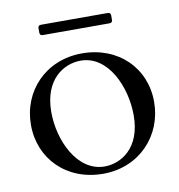

<svg xmlns="http://www.w3.org/2000/svg" viewBox="-70 -641 669 717"><g transform="rotate(-10 264.5 -282.0)"><path d="M264.9 12.4C402.7 12.4 498.2 -91.6 498.2 -219.1C498.6 -346.9 402.7 -444.2 263.8 -444.2C125.4 -444.2 29.8 -341.3 30.2 -213.4C30.2 -85.9 125.4 12.4 264.9 12.4ZM113.3 -247.9C113.3 -372.2 190.7 -418.3 254.3 -418.3C359 -418.3 414.4 -290.1 414.4 -183.2C414.4 -57.9 336.3 -13.5 274.9 -13.5C171.2 -13.5 113.3 -139.9 113.3 -247.9ZM120.7 -548.3C121.1 -540.1 123.9 -537.3 132.1 -536.9H384.9C393.1 -537.3 396 -540.1 396.3 -548.3V-564.6C396 -572.8 393.1 -575.6 384.9 -576H132.1C123.9 -575.6 121.1 -572.8 120.7 -564.6Z"/></g></svg>

Font: Margiela Serif Text
Style: Regular
Weight: 400
Designer: Andreas Faust, Stefan Endress
Version: Version 1.002;FEAKit 1.0